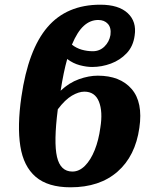

<svg xmlns="http://www.w3.org/2000/svg" viewBox="-20 -787 659 817"><path d="M280 10Q184 10 132 -34.5Q80 -79 66.5 -165Q53 -251 71 -375Q100 -576 182 -671.5Q264 -767 407 -767Q485 -767 523.5 -731Q562 -695 553 -636Q547 -590 519 -560.5Q491 -531 452 -516.5Q413 -502 372 -502Q348 -502 319.5 -509.5Q291 -517 266 -536Q250 -479 238 -401Q274 -435 316 -450Q358 -465 396 -465Q491 -465 540 -408.5Q589 -352 573 -243Q556 -123 480 -56.5Q404 10 280 10ZM398 -702Q364 -702 336.5 -677Q309 -652 286 -597Q305 -582 328 -575.5Q351 -569 375 -569Q404 -569 424.5 -589Q445 -609 450 -638Q454 -669 439 -685.5Q424 -702 398 -702ZM339 -397Q315 -397 286 -380Q257 -363 226 -322Q208 -182 222.5 -119.5Q237 -57 288 -57Q317 -57 341.5 -81.5Q366 -106 383 -148.5Q400 -191 407 -244Q418 -312 401 -354.5Q384 -397 339 -397Z"/></svg>

Font: Noto Serif SemiCondensed ExtraBold
Style: Italic
Weight: 800
Width: 4
Italic angle: -12°
Designer: Monotype Design Team
Foundry: Monotype Imaging Inc.
Version: Version 2.014; ttfautohint (v1.8.4.7-5d5b)